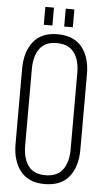

<svg xmlns="http://www.w3.org/2000/svg" viewBox="-57 -867 496 909"><g transform="rotate(5 190.5 -412.0)"><path d="M162 -830V-745H121V-830ZM259 -830V-745H218V-830ZM190 -706Q268 -706 306.5 -658Q345 -610 345 -529V-171Q345 -90 306.5 -42Q268 6 190 6Q114 6 75.5 -42.5Q37 -91 37 -171V-529Q37 -609 75.5 -657.5Q114 -706 190 -706ZM190 -664Q135 -664 109 -628.5Q83 -593 83 -532V-168Q83 -107 109 -71.5Q135 -36 190 -36Q246 -36 272.5 -71.5Q299 -107 299 -168V-532Q299 -593 272.5 -628.5Q246 -664 190 -664Z"/></g></svg>

Font: Bebas Neue Book
Style: Regular
Weight: 300
Designer: Ryoichi Tsunekawa
Foundry: Ryoichi Tsunekawa
Version: Version 1.003;PS 001.003;hotconv 1.0.88;makeotf.lib2.5.64775